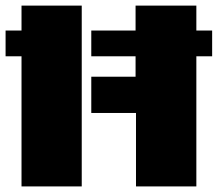

<svg xmlns="http://www.w3.org/2000/svg" viewBox="-20 -668 780 688"><path d="M307.1 -558.6H465.8V-647.9H683.6V-558.6H740.2V-466.3H683.6V0H467.3V-263.2H307.1V-393.1H465.8V-466.3H307.1ZM0 -558.6H57.1V-647.9H272.9V0H57.1V-466.3H0Z"/></svg>

Font: Black Ops One [rus by aLiNcE]
Style: Regular
Weight: 400
Designer: James Grieshaber
Foundry: James Grieshaber
Version: Version 1.002;May 25, 2024;FontCreator 13.0.0.2680 64-bit